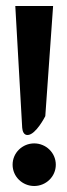

<svg xmlns="http://www.w3.org/2000/svg" viewBox="-20 -610 223 640"><path d="M22 -61C22 -21 55 10 94 10C133 10 166 -21 166 -61C166 -101 133 -132 94 -132C55 -132 22 -101 22 -61ZM31 -590 54 -184C55 -173 59 -159 73 -160C100 -162 130 -221 130 -221L131 -223L157 -590Z"/></svg>

Font: Charger Pro
Style: ExBdExt
Weight: 400
Designer: Jasper
Foundry: Cannot Into Space Fonts
Version: Version 1.09